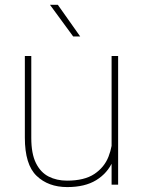

<svg xmlns="http://www.w3.org/2000/svg" viewBox="-20 -758 587 788"><path d="M438 -528.3H464.8V0H438V-122.1ZM464.8 -207.5Q464.8 -145 442.9 -95.9Q420.9 -46.9 374.8 -18.6Q328.6 9.8 255.9 9.8Q178.2 9.8 130.1 -36.4Q82 -82.5 82 -192.9V-528.3H108.4V-191.9Q108.4 -127.4 127.4 -88.9Q146.5 -50.3 179.7 -33.4Q212.9 -16.6 254.9 -16.6Q326.2 -16.6 367.2 -43.9Q408.2 -71.3 425.3 -115Q442.4 -158.7 442.4 -206.5ZM309.1 -608.4H280.3L185.1 -738.3H217.3Z"/></svg>

Font: Heebo Thin
Style: Regular
Weight: 250
Designer: Oded Ezer
Foundry: Ezer Type House
Version: Version 3.100